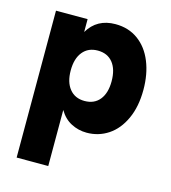

<svg xmlns="http://www.w3.org/2000/svg" viewBox="-106 -590 783 880"><g transform="rotate(15 285.0 -150.0)"><path d="M535 -246Q535 -166 508.2 -107.8Q481.5 -49.5 435.8 -19.2Q390 11 334 11Q294.5 11 260.2 -6.8Q226 -24.5 204 -62V204H54V-493H204V-432Q246.5 -504 334 -504Q396.5 -504 442 -470.8Q487.5 -437.5 511.2 -379Q535 -320.5 535 -246ZM287 -127Q333 -127 358.5 -158.5Q384 -190 384 -246Q384 -303 358.5 -334.5Q333 -366 287 -366Q241.5 -366 215.8 -334.2Q190 -302.5 190 -246Q190 -190.5 215.8 -158.8Q241.5 -127 287 -127Z"/></g></svg>

Font: HK Grotesk Black
Style: Regular
Weight: 900
Designer: Alfredo Marco Pradil
Foundry: Hanken Design Co.
Version: Version 3.001